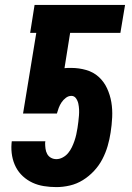

<svg xmlns="http://www.w3.org/2000/svg" viewBox="-20 -755 540 783"><path d="M210 8Q184 8 159 4Q134 0 112.5 -10Q91 -20 73.5 -36Q56 -52 45 -73Q34 -94 29.5 -118.5Q25 -143 27 -169L28 -179H165L164 -172Q164 -161 165.5 -149Q167 -137 172.5 -127Q178 -117 188 -111.5Q198 -106 210 -106Q223 -106 236 -113Q249 -120 258 -131Q267 -142 273 -154.5Q279 -167 283.5 -180Q288 -193 291 -206.5Q294 -220 296 -233Q298 -246 299.5 -258.5Q301 -271 302 -283.5Q303 -296 302.5 -308Q302 -320 299.5 -332Q297 -344 290 -354Q283 -364 271 -364Q259 -364 248.5 -356Q238 -348 231 -337.5Q224 -327 219.5 -315Q215 -303 212 -292H74L128 -621H103L121 -735H490L471 -621H266L243 -477Q250 -478 257 -478Q264 -478 271 -478Q302 -478 331.5 -469.5Q361 -461 382.5 -441.5Q404 -422 416.5 -395Q429 -368 434 -338.5Q439 -309 437.5 -277Q436 -245 431 -214Q427 -187 419 -159.5Q411 -132 397.5 -106Q384 -80 363.5 -58Q343 -36 318 -20.5Q293 -5 265 1.5Q237 8 210 8Z"/></svg>

Font: Iosevka Curly Heavy Oblique
Style: Regular
Weight: 900
Italic angle: -9°
Monospace: yes
Designer: Belleve Invis
Foundry: Belleve Invis
Version: Version 11.1.0; ttfautohint (v1.8.3)